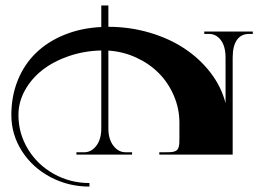

<svg xmlns="http://www.w3.org/2000/svg" viewBox="-20 -571 962 709"><path d="M354 -96.2V-384.6Q291.5 -383.3 234.9 -364.1Q178.3 -344.8 137.2 -312.9Q96.2 -281 72.1 -237.5Q48.1 -194.1 48.1 -146.4Q48.1 -78.2 83.3 -20.3Q118.4 37.6 178.8 71.2Q239.1 104.9 310.3 104.9V118Q232.1 118 165.6 82.6Q99.2 47.2 60.5 -13.8Q21.9 -74.7 21.9 -146.4Q21.9 -215.9 45.7 -274.7Q69.5 -333.5 112.8 -375.4Q156 -417.4 217.9 -442.5Q279.7 -467.7 354 -471.2V-550.7H380.2V-472Q458.9 -472 531.9 -450.6Q604.9 -429.2 661.5 -391.6Q718.1 -354 757.9 -302Q797.6 -250 812.9 -190.1V-358.4Q812.9 -399.5 795.7 -422.6Q778.4 -445.8 751.7 -445.8H734.3V-454.5H913.5V-445.8H900.3Q870.2 -445.8 854.7 -423.3Q839.2 -400.8 839.2 -358.4V0H568.2V-8.7H590Q602.7 -8.7 610.6 -9.2Q627.2 -10.5 634 -17.3Q640.7 -24 642 -40.6Q642.5 -48.5 642.5 -61.2V-118Q642.5 -170 621.9 -217.9Q601.4 -265.7 566.4 -300.9Q531.5 -336.1 483 -358.4Q434.4 -380.7 380.2 -384.2V-96.2Q380.2 -57.3 398.6 -33Q417 -8.7 444.1 -8.7H467.7V0H262.2V-8.7H290.6Q317.7 -8.7 335.9 -33Q354 -57.3 354 -96.2Z"/></svg>

Font: Wabroye
Style: Medium
Weight: 500
Designer: gluk
Foundry: gluk
Version: Version 0.14